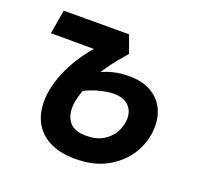

<svg xmlns="http://www.w3.org/2000/svg" viewBox="-98 -628 783 748"><g transform="rotate(20 293.0 -254.0)"><path d="M284.2 9.8Q222.2 9.8 179.7 -11Q137.2 -31.7 115.5 -69.8Q93.8 -107.9 93.8 -158.2Q93.8 -223.6 127.7 -296.9Q161.6 -370.1 224.6 -438.5L289.1 -417.5L28.3 -418L45.4 -517.6L315.9 -518.1L341.8 -446.3Q325.2 -426.8 306.4 -404.1Q287.6 -381.3 269.8 -354.5Q252 -327.6 237.8 -295.4Q226.1 -263.2 218.8 -241.2Q211.4 -219.2 208.3 -203.6Q205.1 -188 205.1 -173.8Q205.1 -136.2 225.6 -112.8Q246.1 -89.4 293 -89.4Q336.4 -89.4 365 -107.2Q393.6 -125 407.7 -152.3Q421.9 -179.7 421.9 -207.5Q421.9 -239.7 401.1 -260Q380.4 -280.3 339.4 -280.3Q310.1 -280.3 268.1 -267.8Q226.1 -255.4 182.6 -226.6L216.3 -359.9L247.1 -334Q272.5 -349.1 304.9 -357.2Q337.4 -365.2 372.6 -365.2Q422.9 -365.2 458.7 -346.9Q494.6 -328.6 514.2 -294.9Q533.7 -261.2 533.7 -215.3Q533.7 -157.7 504.2 -106.2Q474.6 -54.7 418.9 -22.5Q363.3 9.8 284.2 9.8Z"/></g></svg>

Font: Cascadia Mono Medium
Style: Italic
Weight: 500
Italic angle: -10°
Monospace: yes
Designer: Aaron Bell
Foundry: Saja Typeworks
Version: Version 2407.024